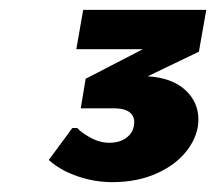

<svg xmlns="http://www.w3.org/2000/svg" viewBox="-20 -720 439 390"><path d="M113 -372Q92 -383 79 -395L127 -460H137Q144 -452 156 -445Q179 -430 202 -430Q223 -430 236.5 -440Q250 -450 252 -465Q255 -481 245 -490.5Q235 -500 210 -500H144L154 -560L270 -620H135L149 -700H399L384 -615L280 -565Q329 -562 356 -537.5Q383 -513 383 -477Q383 -446 361.5 -416.5Q340 -387 300 -368.5Q260 -350 208 -350Q159 -350 113 -372Z"/></svg>

Font: Scada
Style: Bold Italic
Weight: 700
Italic angle: -10°
Version: Version 4.000